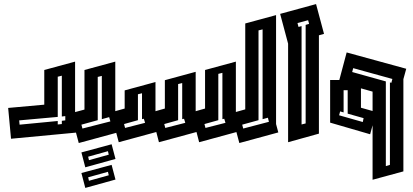

<svg xmlns="http://www.w3.org/2000/svg" viewBox="-20 -694 2026 941"><path d="M20 -165 197 -181V-351L348 -392V-92L352 -44L34 -14ZM76 -83 263 -101V-84L283 -86V-102L300 -104V-125L283 -123V-323L263 -318V-121L74 -104Z M327 -139 394 -157V-351L545 -392V-150L572 -49L366 7ZM515 -120 479 -110V-322L459 -317V-105L379 -83L384 -64L521 -99ZM398 126 379 53 527 13 546 85ZM416 91 513 64 509 47 412 74ZM398 227 379 154 527 114 546 186ZM416 192 513 165 509 148 412 175Z M1147 -49 956 3 943 -47 759 3 746 -47 562 3 523 -143 591 -162V-251L742 -292V-149L788 -162V-301L939 -342V-149L985 -162V-351L1136 -392V-90ZM1050 -105 982 -86 987 -67 1085 -92 1079 -112 1070 -110V-337L1050 -332ZM853 -105 785 -86 790 -67 888 -92 882 -112 873 -110V-287L853 -282ZM656 -105 588 -86 593 -67 691 -92 685 -112 676 -110V-237L656 -232Z M1114 -139 1182 -158V-579L1333 -620V-86L1344 -45L1153 7ZM1267 -110V-550L1247 -545V-105L1167 -83L1172 -64L1298 -97L1293 -117Z M1353 -626 1529 -674 1568 -528 1543 -521V-39L1392 3V-480ZM1458 -566V-84L1478 -89V-572L1495 -577L1490 -595L1438 -581L1443 -562Z M1598 -93V-302H1643L1679 -437L1971 -357L1957 -306V146L1806 187V-80L1794 -36ZM1891 114V-290L1898 -288L1903 -307L1711 -360L1706 -341L1871 -295V120ZM1749 -166 1806 -150V-245L1749 -261ZM1642 -129 1758 -96 1762 -115 1684 -137V-252H1664V-143L1647 -148Z"/></svg>

Font: Blaka Hollow
Style: Regular
Weight: 400
Designer: Mohamed Gaber
Foundry: Kief Type Foundry
Version: Version 1.003; ttfautohint (v1.8.4.7-5d5b)